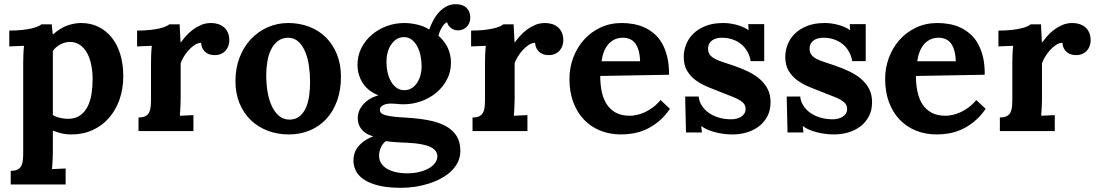

<svg xmlns="http://www.w3.org/2000/svg" viewBox="-20 -626 5235 917"><path d="M313 -425.8Q288.1 -424.8 266.8 -413.1Q245.6 -401.4 232.4 -382.3V-77.1Q237.3 -73.2 245.4 -69.8Q253.4 -66.4 262.9 -64Q272.5 -61.5 283.2 -60.1Q293.9 -58.6 304.7 -58.6Q339.4 -58.6 362.1 -74.5Q384.8 -90.3 398.2 -116.7Q411.6 -143.1 417 -177.2Q422.4 -211.4 422.4 -247.6Q422.4 -282.7 416 -314.9Q409.7 -347.2 396.5 -371.8Q383.3 -396.5 362.5 -411.1Q341.8 -425.8 313 -425.8ZM90.8 -322.3Q90.8 -340.3 91.6 -362.5Q92.3 -384.8 94.7 -407.2L24.4 -404.3V-480Q59.1 -480 85.4 -482.9Q111.8 -485.8 130.6 -490.2Q149.4 -494.6 160.9 -499.8Q172.4 -504.9 177.7 -509.8H227.1L231.9 -461.9H233.4Q267.6 -492.2 301.8 -504.2Q335.9 -516.1 367.2 -516.1Q412.1 -516.1 449.2 -498.3Q486.3 -480.5 512.9 -447.5Q539.6 -414.6 554.2 -367.7Q568.8 -320.8 568.8 -262.7Q568.8 -202.1 551 -151.1Q533.2 -100.1 500.7 -63Q468.3 -25.9 422.6 -4.9Q377 16.1 321.3 16.1Q293.5 16.1 272.2 10.5Q251 4.9 232.4 -2V94.2Q232.4 101.6 232.2 111.8Q231.9 122.1 231.4 133.8Q231 145.5 230.2 158Q229.5 170.4 228.5 181.6L293.5 178.7V254.9H31.2V189.9Q52.2 189.9 64.2 183.6Q76.2 177.2 82 165.5Q87.9 153.8 89.4 137.5Q90.8 121.1 90.8 101.1Z M987.8 -516.1Q1005.4 -516.1 1021.2 -511.2Q1037.1 -506.3 1049.1 -496.3Q1061 -486.3 1068.1 -470.7Q1075.2 -455.1 1075.2 -433.1Q1075.2 -421.4 1071.3 -408.9Q1067.4 -396.5 1059.1 -386.2Q1050.8 -376 1037.4 -369.4Q1023.9 -362.8 1004.9 -362.8Q994.6 -362.8 983.9 -365.5Q973.1 -368.2 964.1 -374.8Q955.1 -381.3 948.5 -392.6Q941.9 -403.8 940.4 -421.4Q925.3 -421.4 909.9 -411.4Q894.5 -401.4 881.1 -386.5Q867.7 -371.6 857.4 -354.5Q847.2 -337.4 842.8 -323.7V-160.6Q842.8 -153.3 842.5 -143.1Q842.3 -132.8 841.8 -121.1Q841.3 -109.4 840.6 -96.9Q839.8 -84.5 838.9 -73.2L903.8 -76.2V0H641.6V-64.9Q662.6 -64.9 674.6 -71.3Q686.5 -77.6 692.4 -89.4Q698.2 -101.1 699.7 -117.4Q701.2 -133.8 701.2 -153.8V-322.3Q701.2 -340.3 701.9 -362.5Q702.6 -384.8 705.1 -407.2L634.8 -404.3V-480Q669.4 -480 696 -482.9Q722.7 -485.8 741.5 -490.2Q760.3 -494.6 771.7 -499.8Q783.2 -504.9 788.6 -509.8H837.9L842.3 -423.8H843.8Q853.5 -437 867.4 -453.1Q881.3 -469.2 899.7 -483.2Q918 -497.1 939.9 -506.6Q961.9 -516.1 987.8 -516.1Z M1354.5 -445.8Q1325.2 -444.8 1305.7 -429Q1286.1 -413.1 1273.9 -387.7Q1261.7 -362.3 1256.6 -330.3Q1251.5 -298.3 1251.5 -265.6Q1251.5 -227.1 1257.6 -189.2Q1263.7 -151.4 1277.1 -121.6Q1290.5 -91.8 1311.8 -73.2Q1333 -54.7 1363.3 -54.7Q1393.1 -55.2 1411.9 -71.3Q1430.7 -87.4 1441.7 -113Q1452.6 -138.7 1456.8 -170.4Q1460.9 -202.1 1460.9 -234.4Q1460.9 -271.5 1455.8 -309.3Q1450.7 -347.2 1438.2 -377.4Q1425.8 -407.7 1405.5 -426.8Q1385.3 -445.8 1354.5 -445.8ZM1356.4 -516.1Q1410.2 -516.1 1456.3 -498.5Q1502.4 -481 1536.1 -447.8Q1569.8 -414.6 1589.1 -366.9Q1608.4 -319.3 1608.4 -259.3Q1608.4 -196.3 1590.1 -145.3Q1571.8 -94.2 1538.8 -58.3Q1505.9 -22.5 1460 -3.2Q1414.1 16.1 1359.4 16.1Q1305.2 16.1 1258.5 -1.7Q1211.9 -19.5 1177.7 -52.5Q1143.6 -85.4 1124 -132.6Q1104.5 -179.7 1104.5 -238.8Q1104.5 -300.8 1124.5 -352.1Q1144.5 -403.3 1179 -439.7Q1213.4 -476.1 1259.3 -496.1Q1305.2 -516.1 1356.4 -516.1Z M1924.3 55.7Q1913.1 55.2 1899.9 54.7Q1886.7 54.2 1873.3 53.2Q1859.9 52.2 1846.7 51Q1833.5 49.8 1822.8 47.9Q1806.2 60.5 1798.3 80.1Q1790.5 99.6 1790.5 117.2Q1790.5 136.7 1799.8 152.3Q1809.1 168 1826.7 179Q1844.2 189.9 1868.9 195.8Q1893.6 201.7 1924.3 201.7Q1959.5 201.7 1986.6 194.3Q2013.7 187 2032 175.5Q2050.3 164.1 2059.6 149.9Q2068.8 135.7 2068.8 121.6Q2068.8 90.8 2033.7 75Q1998.5 59.1 1924.3 55.7ZM1909.7 -448.7Q1889.6 -448.7 1874.3 -439Q1858.9 -429.2 1847.9 -412.8Q1836.9 -396.5 1831.3 -375Q1825.7 -353.5 1825.7 -330.6Q1825.7 -304.2 1831.3 -279.8Q1836.9 -255.4 1847.7 -236.6Q1858.4 -217.8 1874.5 -206.5Q1890.6 -195.3 1911.1 -195.3Q1931.2 -195.3 1946.5 -205.1Q1961.9 -214.8 1972.4 -231Q1982.9 -247.1 1988.3 -267.3Q1993.7 -287.6 1993.7 -308.1Q1993.7 -334.5 1988.5 -359.6Q1983.4 -384.8 1972.9 -404.5Q1962.4 -424.3 1946.5 -436.5Q1930.7 -448.7 1909.7 -448.7ZM2164.1 -481Q2156.7 -481 2148.7 -484.1Q2140.6 -487.3 2133.8 -492.4Q2127 -497.6 2122.1 -504.6Q2117.2 -511.7 2115.7 -519.5Q2108.9 -518.1 2102.1 -510.7Q2095.2 -503.4 2089.6 -493.7Q2084 -483.9 2079.8 -473.4Q2075.7 -462.9 2074.2 -455.1Q2103.5 -430.2 2118.7 -397.2Q2133.8 -364.3 2133.8 -326.2Q2133.8 -282.7 2114.7 -246.3Q2095.7 -210 2064.2 -183.6Q2032.7 -157.2 1991.7 -142.6Q1950.7 -127.9 1906.7 -127.9Q1893.1 -127.9 1877.2 -129.6Q1861.3 -131.3 1846.2 -131.3Q1824.2 -131.3 1809.3 -123.3Q1794.4 -115.2 1794.4 -101.1Q1794.4 -91.8 1801.3 -85.4Q1808.1 -79.1 1823.2 -75.2Q1838.4 -71.3 1862.8 -68.6Q1887.2 -65.9 1922.4 -64Q1980 -60.5 2027.1 -51.5Q2074.2 -42.5 2107.9 -24.4Q2141.6 -6.3 2160.2 22.7Q2178.7 51.8 2178.7 95.2Q2178.7 123.5 2167 147.7Q2155.3 171.9 2135 191.4Q2114.7 210.9 2087.2 225.8Q2059.6 240.7 2028.3 250.7Q1997.1 260.7 1963.1 265.9Q1929.2 271 1896 271Q1831.1 271 1787.4 260Q1743.7 249 1717 230.7Q1690.4 212.4 1679.2 189Q1668 165.5 1668 140.1Q1668 124.5 1672.6 108.4Q1677.2 92.3 1688.2 77.4Q1699.2 62.5 1717.3 49.1Q1735.4 35.6 1762.7 25.4Q1742.2 19.5 1728 10.3Q1713.9 1 1705.1 -10.5Q1696.3 -22 1692.4 -35.4Q1688.5 -48.8 1688.5 -63Q1688.5 -75.7 1693.4 -90.8Q1698.2 -106 1709.7 -121.1Q1721.2 -136.2 1739.7 -149.2Q1758.3 -162.1 1786.1 -170.4V-171.4Q1764.2 -179.7 1746.1 -193.4Q1728 -207 1715.1 -225.6Q1702.1 -244.1 1694.8 -267.1Q1687.5 -290 1687.5 -316.9Q1687.5 -360.8 1706.3 -397.5Q1725.1 -434.1 1756.3 -460.4Q1787.6 -486.8 1827.6 -501.5Q1867.7 -516.1 1910.2 -516.1Q1923.3 -516.1 1939 -514.4Q1954.6 -512.7 1970.7 -509Q1986.8 -505.4 2002 -499.5Q2017.1 -493.7 2029.8 -484.9Q2038.1 -507.8 2049.8 -529.5Q2061.5 -551.3 2077.4 -568.4Q2093.3 -585.4 2113 -595.7Q2132.8 -606 2156.7 -606Q2190.4 -606 2208.3 -588.4Q2226.1 -570.8 2226.1 -541.5Q2226.1 -532.2 2223.1 -521.7Q2220.2 -511.2 2213.1 -502.2Q2206.1 -493.2 2194.1 -487.1Q2182.1 -481 2164.1 -481Z M2583 -516.1Q2600.6 -516.1 2616.5 -511.2Q2632.3 -506.3 2644.3 -496.3Q2656.2 -486.3 2663.3 -470.7Q2670.4 -455.1 2670.4 -433.1Q2670.4 -421.4 2666.5 -408.9Q2662.6 -396.5 2654.3 -386.2Q2646 -376 2632.6 -369.4Q2619.1 -362.8 2600.1 -362.8Q2589.8 -362.8 2579.1 -365.5Q2568.4 -368.2 2559.3 -374.8Q2550.3 -381.3 2543.7 -392.6Q2537.1 -403.8 2535.6 -421.4Q2520.5 -421.4 2505.1 -411.4Q2489.7 -401.4 2476.3 -386.5Q2462.9 -371.6 2452.6 -354.5Q2442.4 -337.4 2438 -323.7V-160.6Q2438 -153.3 2437.7 -143.1Q2437.5 -132.8 2437 -121.1Q2436.5 -109.4 2435.8 -96.9Q2435.1 -84.5 2434.1 -73.2L2499 -76.2V0H2236.8V-64.9Q2257.8 -64.9 2269.8 -71.3Q2281.7 -77.6 2287.6 -89.4Q2293.5 -101.1 2294.9 -117.4Q2296.4 -133.8 2296.4 -153.8V-322.3Q2296.4 -340.3 2297.1 -362.5Q2297.9 -384.8 2300.3 -407.2L2230 -404.3V-480Q2264.6 -480 2291.3 -482.9Q2317.9 -485.8 2336.7 -490.2Q2355.5 -494.6 2366.9 -499.8Q2378.4 -504.9 2383.8 -509.8H2433.1L2437.5 -423.8H2439Q2448.7 -437 2462.6 -453.1Q2476.6 -469.2 2494.9 -483.2Q2513.2 -497.1 2535.2 -506.6Q2557.1 -516.1 2583 -516.1Z M2954.6 -445.8Q2932.6 -445.8 2915.3 -437.5Q2897.9 -429.2 2885.3 -414.6Q2872.6 -399.9 2864.5 -379.2Q2856.4 -358.4 2853 -333.5H3037.1Q3036.1 -364.3 3029.8 -385.7Q3023.4 -407.2 3012.5 -420.7Q3001.5 -434.1 2986.8 -439.9Q2972.2 -445.8 2954.6 -445.8ZM3175.3 -269 2846.7 -263.2Q2846.7 -222.2 2854.2 -187.3Q2861.8 -152.3 2878.4 -127.2Q2895 -102.1 2921.9 -87.6Q2948.7 -73.2 2987.8 -73.2Q3002.9 -73.2 3021.5 -77.1Q3040 -81.1 3059.3 -89.8Q3078.6 -98.6 3098.1 -113Q3117.7 -127.4 3134.8 -148.4L3179.7 -106Q3152.8 -67.4 3122.6 -43.5Q3092.3 -19.5 3061.8 -6.3Q3031.2 6.8 3001.7 11.5Q2972.2 16.1 2946.8 16.1Q2891.6 16.1 2846.2 -2.4Q2800.8 -21 2768.1 -55.7Q2735.4 -90.3 2717.5 -139.2Q2699.7 -188 2699.7 -249Q2699.7 -301.8 2717.5 -349.9Q2735.4 -397.9 2768.1 -435.1Q2800.8 -472.2 2846.9 -494.1Q2893.1 -516.1 2949.7 -516.1Q2977.5 -516.1 3005.1 -511.2Q3032.7 -506.3 3057.9 -494.9Q3083 -483.4 3104.7 -464.8Q3126.5 -446.3 3142.1 -418.9Q3157.7 -391.6 3166.7 -354.5Q3175.8 -317.4 3175.3 -269Z M3316.9 -165Q3318.8 -142.1 3331.5 -122.1Q3344.2 -102.1 3364.7 -87.4Q3385.3 -72.8 3412.8 -64.5Q3440.4 -56.2 3472.2 -56.2Q3484.4 -56.2 3496.8 -59.1Q3509.3 -62 3519 -68.1Q3528.8 -74.2 3534.9 -83.5Q3541 -92.8 3541 -106Q3541 -120.1 3533.4 -130.1Q3525.9 -140.1 3511.2 -148.7Q3496.6 -157.2 3474.9 -165.5Q3453.1 -173.8 3424.8 -185.1Q3393.6 -197.3 3361.8 -210.2Q3330.1 -223.1 3304.2 -241.7Q3278.3 -260.3 3262 -287.4Q3245.6 -314.5 3245.6 -355Q3245.6 -383.8 3256.6 -412.6Q3267.6 -441.4 3290.5 -464.4Q3313.5 -487.3 3349.1 -501.7Q3384.8 -516.1 3434.1 -516.1Q3447.8 -516.1 3463.6 -514.2Q3479.5 -512.2 3495.6 -508.1Q3511.7 -503.9 3526.9 -497.6Q3542 -491.2 3554.2 -482.4H3555.2L3553.7 -510.7H3629.9V-334H3565.4Q3561 -359.9 3549.1 -380.6Q3537.1 -401.4 3519 -415.8Q3501 -430.2 3477.8 -438Q3454.6 -445.8 3427.7 -445.8Q3415 -445.8 3403.1 -442.9Q3391.1 -439.9 3381.8 -433.6Q3372.6 -427.2 3367.2 -417.2Q3361.8 -407.2 3361.8 -392.6Q3361.8 -375 3371.1 -363.5Q3380.4 -352.1 3397 -343.8Q3413.6 -335.4 3435.8 -328.4Q3458 -321.3 3483.9 -312.5Q3522 -299.3 3554.2 -283.7Q3586.4 -268.1 3609.9 -247.3Q3633.3 -226.6 3646.7 -200Q3660.2 -173.3 3660.2 -138.2Q3660.2 -99.1 3644.8 -70.1Q3629.4 -41 3604 -22Q3578.6 -2.9 3545.9 6.6Q3513.2 16.1 3478 16.1Q3456.5 16.1 3435.1 13.2Q3413.6 10.3 3394 5.1Q3374.5 0 3358.2 -7.3Q3341.8 -14.6 3330.1 -23.4H3329.1L3332.5 6.8H3256.3L3252.4 -165Z M3801.8 -165Q3803.7 -142.1 3816.4 -122.1Q3829.1 -102.1 3849.6 -87.4Q3870.1 -72.8 3897.7 -64.5Q3925.3 -56.2 3957 -56.2Q3969.2 -56.2 3981.7 -59.1Q3994.1 -62 4003.9 -68.1Q4013.7 -74.2 4019.8 -83.5Q4025.9 -92.8 4025.9 -106Q4025.9 -120.1 4018.3 -130.1Q4010.7 -140.1 3996.1 -148.7Q3981.4 -157.2 3959.7 -165.5Q3938 -173.8 3909.7 -185.1Q3878.4 -197.3 3846.7 -210.2Q3814.9 -223.1 3789.1 -241.7Q3763.2 -260.3 3746.8 -287.4Q3730.5 -314.5 3730.5 -355Q3730.5 -383.8 3741.5 -412.6Q3752.4 -441.4 3775.4 -464.4Q3798.3 -487.3 3834 -501.7Q3869.6 -516.1 3918.9 -516.1Q3932.6 -516.1 3948.5 -514.2Q3964.4 -512.2 3980.5 -508.1Q3996.6 -503.9 4011.7 -497.6Q4026.9 -491.2 4039.1 -482.4H4040L4038.6 -510.7H4114.7V-334H4050.3Q4045.9 -359.9 4033.9 -380.6Q4022 -401.4 4003.9 -415.8Q3985.8 -430.2 3962.6 -438Q3939.5 -445.8 3912.6 -445.8Q3899.9 -445.8 3887.9 -442.9Q3876 -439.9 3866.7 -433.6Q3857.4 -427.2 3852.1 -417.2Q3846.7 -407.2 3846.7 -392.6Q3846.7 -375 3856 -363.5Q3865.2 -352.1 3881.8 -343.8Q3898.4 -335.4 3920.7 -328.4Q3942.9 -321.3 3968.8 -312.5Q4006.8 -299.3 4039.1 -283.7Q4071.3 -268.1 4094.7 -247.3Q4118.2 -226.6 4131.6 -200Q4145 -173.3 4145 -138.2Q4145 -99.1 4129.6 -70.1Q4114.3 -41 4088.9 -22Q4063.5 -2.9 4030.8 6.6Q3998 16.1 3962.9 16.1Q3941.4 16.1 3919.9 13.2Q3898.4 10.3 3878.9 5.1Q3859.4 0 3843 -7.3Q3826.7 -14.6 3814.9 -23.4H3814L3817.4 6.8H3741.2L3737.3 -165Z M4462.4 -445.8Q4440.4 -445.8 4423.1 -437.5Q4405.8 -429.2 4393.1 -414.6Q4380.4 -399.9 4372.3 -379.2Q4364.3 -358.4 4360.8 -333.5H4544.9Q4543.9 -364.3 4537.6 -385.7Q4531.2 -407.2 4520.3 -420.7Q4509.3 -434.1 4494.6 -439.9Q4480 -445.8 4462.4 -445.8ZM4683.1 -269 4354.5 -263.2Q4354.5 -222.2 4362.1 -187.3Q4369.6 -152.3 4386.2 -127.2Q4402.8 -102.1 4429.7 -87.6Q4456.5 -73.2 4495.6 -73.2Q4510.7 -73.2 4529.3 -77.1Q4547.9 -81.1 4567.1 -89.8Q4586.4 -98.6 4606 -113Q4625.5 -127.4 4642.6 -148.4L4687.5 -106Q4660.6 -67.4 4630.4 -43.5Q4600.1 -19.5 4569.6 -6.3Q4539.1 6.8 4509.5 11.5Q4480 16.1 4454.6 16.1Q4399.4 16.1 4354 -2.4Q4308.6 -21 4275.9 -55.7Q4243.2 -90.3 4225.3 -139.2Q4207.5 -188 4207.5 -249Q4207.5 -301.8 4225.3 -349.9Q4243.2 -397.9 4275.9 -435.1Q4308.6 -472.2 4354.7 -494.1Q4400.9 -516.1 4457.5 -516.1Q4485.4 -516.1 4512.9 -511.2Q4540.5 -506.3 4565.7 -494.9Q4590.8 -483.4 4612.5 -464.8Q4634.3 -446.3 4649.9 -418.9Q4665.5 -391.6 4674.6 -354.5Q4683.6 -317.4 4683.1 -269Z M5101.6 -516.1Q5119.1 -516.1 5135 -511.2Q5150.9 -506.3 5162.8 -496.3Q5174.8 -486.3 5181.9 -470.7Q5189 -455.1 5189 -433.1Q5189 -421.4 5185.1 -408.9Q5181.2 -396.5 5172.9 -386.2Q5164.6 -376 5151.1 -369.4Q5137.7 -362.8 5118.7 -362.8Q5108.4 -362.8 5097.7 -365.5Q5086.9 -368.2 5077.9 -374.8Q5068.8 -381.3 5062.3 -392.6Q5055.7 -403.8 5054.2 -421.4Q5039.1 -421.4 5023.7 -411.4Q5008.3 -401.4 4994.9 -386.5Q4981.4 -371.6 4971.2 -354.5Q4960.9 -337.4 4956.5 -323.7V-160.6Q4956.5 -153.3 4956.3 -143.1Q4956.1 -132.8 4955.6 -121.1Q4955.1 -109.4 4954.3 -96.9Q4953.6 -84.5 4952.6 -73.2L5017.6 -76.2V0H4755.4V-64.9Q4776.4 -64.9 4788.3 -71.3Q4800.3 -77.6 4806.2 -89.4Q4812 -101.1 4813.5 -117.4Q4814.9 -133.8 4814.9 -153.8V-322.3Q4814.9 -340.3 4815.7 -362.5Q4816.4 -384.8 4818.8 -407.2L4748.5 -404.3V-480Q4783.2 -480 4809.8 -482.9Q4836.4 -485.8 4855.2 -490.2Q4874 -494.6 4885.5 -499.8Q4897 -504.9 4902.3 -509.8H4951.7L4956.1 -423.8H4957.5Q4967.3 -437 4981.2 -453.1Q4995.1 -469.2 5013.4 -483.2Q5031.7 -497.1 5053.7 -506.6Q5075.7 -516.1 5101.6 -516.1Z"/></svg>

Font: DimaBanoo
Style: Bold
Weight: 800
Designer: R.Balvardi
Foundry: R.Balvardi
Version: Version 1.0.0-alpha3